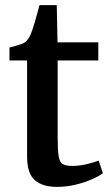

<svg xmlns="http://www.w3.org/2000/svg" viewBox="-20 -721 434 751"><path d="M203 10Q146 10 116 -16.5Q86 -43 86 -108V-484.5H17V-535Q27.5 -538 39.5 -541.2Q51.5 -544.5 62 -548Q72.5 -551.5 78 -556Q84 -561 88.2 -566.2Q92.5 -571.5 96.2 -578.8Q100 -586 103.5 -596Q108.5 -608.5 114.2 -628.5Q120 -648.5 125.8 -668.5Q131.5 -688.5 134.5 -701H202L205 -555.5H364.5V-484.5H205.5V-188Q205.5 -134.5 209.5 -110Q213.5 -85.5 226 -78.8Q238.5 -72 263 -72Q290 -72 319.8 -79Q349.5 -86 366 -93L382.5 -43.5Q366.5 -31.5 337.8 -19Q309 -6.5 273.8 1.8Q238.5 10 203 10Z"/></svg>

Font: Merriweather SemiBold
Style: Regular
Weight: 600
Version: Version 2.100